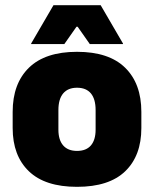

<svg xmlns="http://www.w3.org/2000/svg" viewBox="-20 -708 596 743"><path d="M278 15Q154.5 15 91.8 -45.2Q29 -105.5 29 -212.5V-275Q29 -384.5 92 -446Q155 -507.5 278 -507.5Q401.5 -507.5 464.2 -446Q527 -384.5 527 -275V-212.5Q527 -105.5 464.5 -45.2Q402 15 278 15ZM278 -124Q313.5 -124 331.8 -145.2Q350 -166.5 350 -206V-282Q350 -324.5 331.8 -346.5Q313.5 -368.5 278 -368.5Q243 -368.5 224.5 -346.5Q206 -324.5 206 -282V-206Q206 -166.5 224.5 -145.2Q243 -124 278 -124ZM187 -688H369.5L456 -539.5V-537.5H327.5L280.5 -604.5H276L229 -537.5H100.5V-539.5Z"/></svg>

Font: Anek Gujarati Medium ExtraBold
Style: Regular
Weight: 800
Version: Version 1.003